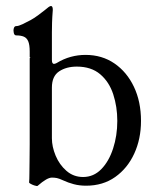

<svg xmlns="http://www.w3.org/2000/svg" viewBox="-20 -608 525 640"><path d="M267 11Q245 11 226 6Q207 1 190 -7Q177 -13 169.5 -14.5Q162 -16 153 -16Q145 -16 133.5 -9.5Q122 -3 106 11Q105 12 104.5 12Q104 12 102 12Q100 12 94 10Q88 8 82.5 5Q77 2 77 0Q78 -10 78 -27.5Q78 -45 78.5 -70Q79 -95 79 -127V-414L153 -491V-408Q153 -395 160 -395Q162 -395 164.5 -396Q167 -397 169 -398Q192 -412 216 -418.5Q240 -425 265 -425Q320 -425 361.5 -396.5Q403 -368 426.5 -318.5Q450 -269 450 -205Q450 -145 427.5 -96Q405 -47 364 -18Q323 11 267 11ZM257 -18Q292 -18 317.5 -44Q343 -70 357 -113Q371 -156 371 -205Q371 -252 357.5 -293.5Q344 -335 314 -360.5Q284 -386 236 -386Q201 -386 177 -370Q153 -354 153 -316V-147Q153 -119 165.5 -89Q178 -59 201.5 -38.5Q225 -18 257 -18ZM79 -417V-436Q79 -459 74 -470.5Q69 -482 59 -486Q49 -490 34 -490Q28 -490 26 -498Q24 -506 26 -513.5Q28 -521 34 -521Q42 -521 55.5 -527.5Q69 -534 82 -541Q95 -548 108 -558Q121 -568 129 -574Q137 -581 142 -584.5Q147 -588 150 -588Q156 -588 156 -575Q154 -550 153.5 -532Q153 -514 153 -500V-417Z"/></svg>

Font: Junicode VF
Style: Regular
Weight: 400
Designer: Peter S. Baker
Version: Version 2.213